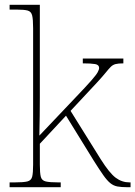

<svg xmlns="http://www.w3.org/2000/svg" viewBox="-20 -780 564 800"><path d="M20 0V-20H41Q78 -20 94 -24Q110 -28 114 -43.5Q118 -59 118 -94V-662Q118 -699 114 -715.5Q110 -732 95.5 -736Q81 -740 51 -740H20V-760H146V-374Q146 -335 145.5 -296.5Q145 -258 144 -215L294 -373Q339 -420 360 -444Q381 -468 387 -479Q393 -490 393 -497Q393 -510 376.5 -513Q360 -516 325 -516V-536H494V-516Q473 -516 461.5 -513Q450 -510 441.5 -501.5Q433 -493 420.5 -477.5Q408 -462 385 -437L274 -318L400 -116Q436 -59 462 -39.5Q488 -20 520 -20H524V0H510Q486 0 469.5 -3Q453 -6 439.5 -17Q426 -28 410.5 -50Q395 -72 371 -110L255 -298L146 -181V-94Q146 -59 150 -43.5Q154 -28 170.5 -24Q187 -20 223 -20H233V0Z"/></svg>

Font: Noto Serif Tamil Thin
Style: Regular
Weight: 100
Designer: Indian Type Foundry, Tom Grace, and the Monotype Design Team
Foundry: Monotype Imaging Inc.
Version: Version 2.004; ttfautohint (v1.8.4.7-5d5b)